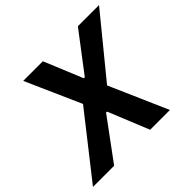

<svg xmlns="http://www.w3.org/2000/svg" viewBox="-206 -888 1078 1078"><g transform="rotate(-45 333.0 -349.0)"><path d="M419 -347 706 -698H538L363 -468H355L260 -698H104L250 -369L-40 0H128L307 -243H315L414 0H571Z"/></g></svg>

Font: LVC Sans
Style: Bold Italic
Weight: 700
Italic angle: -11.31°
Designer: Mike Abbink, Paul van der Laan, Pieter van Rosmalen
Foundry: Bold Monday
Version: Version 3.0